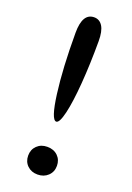

<svg xmlns="http://www.w3.org/2000/svg" viewBox="-141 -772 575 835"><g transform="rotate(20 146.5 -354.5)"><path d="M144 -235Q121 -235 106 -349Q91 -463 91 -627Q91 -718 145 -718Q170 -718 184 -695.5Q198 -673 198 -627Q198 -521 191 -431Q184 -341 171.5 -288Q159 -235 144 -235ZM80 -55Q80 -83 98.5 -101Q117 -119 146 -119Q176 -119 194.5 -101Q213 -83 213 -55Q213 -27 194 -9Q175 9 146 9Q117 9 98.5 -9Q80 -27 80 -55Z"/></g></svg>

Font: Madhuban
Style: Regular
Weight: 400
Designer: jaikishan Patel
Foundry: MagicType
Version: Version 1.000